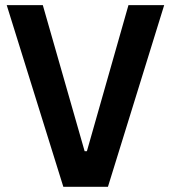

<svg xmlns="http://www.w3.org/2000/svg" viewBox="-20 -720 659 740"><path d="M224.1 0 5.9 -700.2H145L306.2 -137.2H314.9L475.1 -700.2H612.8L396 0Z"/></svg>

Font: Fixel Text SemiBold
Style: Regular
Weight: 600
Width: 4
Designer: AlfaBravo + MacPaw
Foundry: Kyrylo Tkachov, Marchela Mozhyna, Serhii Makarenko, Maria Weinstein, Zakhar Kryvoshyya
Version: Version 1.211